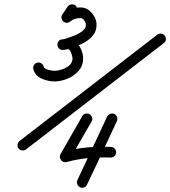

<svg xmlns="http://www.w3.org/2000/svg" viewBox="-20 -613 800 903"><path d="M298 -582Q304 -590 314 -592Q324 -594 333 -589Q341 -583 343 -573Q345 -563 340 -554Q333 -545 327 -535.5Q321 -526 315 -517Q315 -517 315 -517Q315 -517 315 -517Q309 -509 299 -507Q289 -505 280 -510Q272 -516 270 -526Q268 -536 273 -545Q280 -554 286 -563.5Q292 -573 298 -582Q298 -582 298 -582Q298 -582 298 -582ZM310 -512Q302 -505 291.5 -506Q281 -507 275 -516Q268 -524 269 -534Q270 -544 279 -551Q312 -577 356 -578Q388 -579 411 -553Q434 -527 434 -496Q434 -464 413 -441.5Q392 -419 361.5 -405Q331 -391 305 -384Q298 -382 290.5 -380Q283 -378 275 -378Q263 -378 256.5 -386Q250 -394 250 -403Q250 -413 256.5 -420.5Q263 -428 275 -428Q281 -428 287 -430Q293 -432 299 -432Q321 -432 337 -416.5Q353 -401 362 -379.5Q371 -358 371 -338Q371 -304 350 -280Q329 -256 297.5 -243Q266 -230 236 -230Q207 -230 176.5 -243Q146 -256 137 -287Q134 -297 139 -306Q144 -315 154 -318Q164 -321 173 -316Q182 -311 185 -301Q189 -289 207.5 -284.5Q226 -280 236 -280Q252 -280 272 -286.5Q292 -293 306.5 -306Q321 -319 321 -338Q321 -343 318 -354Q315 -365 310 -373.5Q305 -382 299 -382Q293 -382 287 -380Q281 -378 275 -378Q263 -378 256.5 -386Q250 -394 250 -403Q250 -413 256.5 -420.5Q263 -428 275 -428Q278 -428 283.5 -429.5Q289 -431 292 -432Q305 -436 327 -444.5Q349 -453 366.5 -466Q384 -479 384 -496Q384 -506 376 -517.5Q368 -529 357 -528Q330 -528 310 -512Q310 -512 310 -512Q310 -512 310 -512ZM755 -445Q761 -437 760 -426.5Q759 -416 750 -410Q588 -285 426 -160Q264 -35 102 90Q102 90 102 90Q102 90 102 90Q94 96 84 94.5Q74 93 67 85Q61 77 62.5 67Q64 57 72 50Q234 -75 396 -200Q558 -325 720 -450Q728 -456 738.5 -454.5Q749 -453 755 -445ZM518 -77Q527 -72 530.5 -62.5Q534 -53 530 -44Q495 31 460 106Q425 181 389 256Q385 265 375.5 268.5Q366 272 356 268Q347 263 343.5 253.5Q340 244 344 234Q379 160 414 85Q449 10 484 -65Q489 -74 498.5 -77.5Q508 -81 518 -77ZM367 -67Q372 -76 382 -78.5Q392 -81 401 -76Q410 -71 413 -61Q416 -51 411 -42Q385 3 359 48Q333 93 308 138Q304 144 296 140Q288 136 282 128Q276 120 274 111.5Q272 103 279 101Q336 85 389.5 80.5Q443 76 502 78Q502 78 502 78Q502 78 502 78Q512 78 519 85.5Q526 93 526 103Q526 114 518.5 121Q511 128 500 128Q445 126 395 130.5Q345 135 293 149Q278 153 267 140Q257 126 264 113Q290 68 315.5 23Q341 -22 367 -67Q367 -67 367 -67Q367 -67 367 -67Z"/></svg>

Font: FRB American Cursive Semibold
Style: Italic
Weight: 600
Italic angle: -25°
Version: Version 2.0;Modular Font Editor K font №1